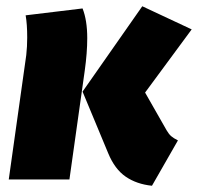

<svg xmlns="http://www.w3.org/2000/svg" viewBox="-20 -574 633 614"><path d="M326 -84 244 -281 435 -554 593 -480 444 -278 513 -157Q520 -145 527.5 -138.5Q535 -132 549 -125L466 20Q417 15 382 -9Q347 -33 326 -84ZM64 -398Q67 -425 67 -454Q67 -497 62 -525L244 -547Q259 -509 259 -452Q259 -405 251 -348L202 0H8Z"/></svg>

Font: FiraGO Heavy
Style: Italic
Weight: 900
Italic angle: -8°
Designer: bBox Type GmbH
Foundry: bBox Type GmbH
Version: Version 1.001